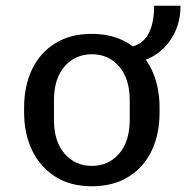

<svg xmlns="http://www.w3.org/2000/svg" viewBox="-20 -639 649 669"><path d="M300 10Q225 10 172.5 -23.5Q120 -57 92 -115Q64 -173 64 -247V-264Q64 -340 92 -398Q120 -456 173 -488.5Q226 -521 299 -521Q374 -521 427 -488Q480 -455 508 -397Q536 -339 536 -264V-247Q536 -171 508 -113Q480 -55 427 -22.5Q374 10 300 10ZM300 -61Q358 -61 395 -103.5Q432 -146 432 -222V-289Q432 -365 395 -407.5Q358 -450 300 -450Q242 -450 205 -407.5Q168 -365 168 -289V-222Q168 -146 205 -103.5Q242 -61 300 -61ZM425 -415V-473Q474 -481 495.5 -518Q517 -555 517 -619H609Q609 -539 561 -482.5Q513 -426 425 -415Z"/></svg>

Font: Chivo Mono
Style: Regular
Weight: 400
Monospace: yes
Designer: Hector Gatti
Foundry: Omnibus-Type
Version: Version 1.008; ttfautohint (v1.8.4.7-5d5b)